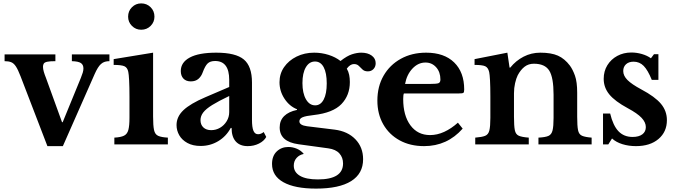

<svg xmlns="http://www.w3.org/2000/svg" viewBox="-20 -850 3981 1130"><path d="M259 10 101 -401Q86 -440 73.5 -459Q61 -478 45.5 -484Q30 -490 7 -490V-530H306V-490Q273 -490 257.5 -486.5Q242 -483 237.5 -475.5Q233 -468 233 -457Q233 -444 238 -427Q243 -410 250 -393L345 -131H349L456 -392Q463 -409 467 -422.5Q471 -436 471 -447Q471 -469 456 -479Q441 -489 403 -490V-530H624V-490Q610 -490 597.5 -486.5Q585 -483 574 -473Q556 -457 537 -414L350 10Z M734 -752Q734 -785 756.5 -807.5Q779 -830 811 -830Q844 -830 866.5 -807.5Q889 -785 889 -752Q889 -720 866.5 -697.5Q844 -675 811 -675Q779 -675 756.5 -697.5Q734 -720 734 -752ZM881 -540V-164Q881 -111 886.5 -85Q892 -59 911 -50.5Q930 -42 968 -40V0H653V-40Q691 -42 710 -51.5Q729 -61 735.5 -85.5Q742 -110 742 -157V-280Q742 -338 740 -376Q738 -414 735 -427Q730 -452 712.5 -460Q695 -468 649 -468V-502Z M1189 -278 1329 -338V-380Q1329 -491 1246 -491Q1217 -491 1202 -476.5Q1187 -462 1173 -424Q1165 -401 1148 -386Q1131 -371 1103 -371Q1075 -371 1059.5 -387.5Q1044 -404 1044 -432Q1044 -483 1097 -511.5Q1150 -540 1253 -540Q1367 -540 1415 -500Q1463 -460 1463 -364V-145Q1463 -101 1471.5 -80.5Q1480 -60 1499 -60Q1516 -60 1532 -73L1547 -44Q1534 -20 1504 -5Q1474 10 1438 10Q1392 10 1367.5 -17.5Q1343 -45 1343 -97H1338Q1311 -47 1264 -19Q1217 9 1161 9Q1115 9 1083 -8.5Q1051 -26 1035 -54Q1019 -82 1019 -114Q1019 -163 1059.5 -201.5Q1100 -240 1189 -278ZM1329 -190V-285Q1266 -255 1229 -232Q1192 -209 1176 -188Q1160 -167 1160 -143Q1160 -116 1177 -100Q1194 -84 1223 -84Q1251 -84 1275 -98Q1299 -112 1314 -136.5Q1329 -161 1329 -190Z M1840 260Q1715 260 1648 222.5Q1581 185 1581 115Q1581 68 1608.5 41.5Q1636 15 1677 15Q1703 15 1727.5 25.5Q1752 36 1768 56Q1742 61 1725.5 79.5Q1709 98 1709 125Q1709 163 1745 184.5Q1781 206 1851 206Q1999 206 1999 112Q1999 77 1977.5 53Q1956 29 1912 23L1737 -1Q1626 -16 1626 -100Q1626 -141 1652.5 -167Q1679 -193 1728 -203V-207Q1683 -225 1654 -269.5Q1625 -314 1625 -366Q1625 -416 1652 -455Q1679 -494 1725.5 -517Q1772 -540 1829 -540Q1873 -540 1914 -527Q1955 -514 1984 -491Q2022 -521 2051.5 -530.5Q2081 -540 2106 -540Q2144 -540 2167.5 -523Q2191 -506 2191 -478Q2191 -457 2178 -443.5Q2165 -430 2145 -430Q2125 -430 2113.5 -441Q2102 -452 2091.5 -462.5Q2081 -473 2063 -473Q2041 -473 2021 -446Q2031 -429 2035 -409.5Q2039 -390 2039 -367Q2039 -289 1989.5 -237.5Q1940 -186 1827 -173Q1780 -168 1761 -160Q1742 -152 1742 -136Q1742 -113 1787 -107L1950 -87Q2027 -77 2072 -30Q2117 17 2117 87Q2117 172 2046.5 216Q1976 260 1840 260ZM1835 -230Q1867 -230 1885 -264Q1903 -298 1903 -359Q1903 -421 1885 -454.5Q1867 -488 1834 -488Q1800 -488 1780 -454Q1760 -420 1760 -361Q1760 -302 1780.5 -266Q1801 -230 1835 -230Z M2675 -128 2703 -93Q2612 10 2476 10Q2394 10 2332 -24Q2270 -58 2235.5 -118.5Q2201 -179 2201 -258Q2201 -341 2237.5 -404.5Q2274 -468 2339 -504Q2404 -540 2488 -540Q2594 -540 2653 -482.5Q2712 -425 2712 -323Q2712 -307 2707 -303.5Q2702 -300 2679 -300H2357Q2353 -291 2353 -267Q2353 -170 2395.5 -112.5Q2438 -55 2511 -55Q2553 -55 2594.5 -74Q2636 -93 2675 -128ZM2364 -356H2509Q2550 -356 2561 -360.5Q2572 -365 2572 -382Q2572 -426 2547 -454Q2522 -482 2484 -482Q2441 -482 2407.5 -446.5Q2374 -411 2364 -356Z M3005 -301V-163Q3005 -109 3010 -84Q3015 -59 3033.5 -51Q3052 -43 3092 -40V0H2777V-40Q2816 -43 2835 -50.5Q2854 -58 2860 -82Q2866 -106 2866 -156V-281Q2866 -340 2864 -376.5Q2862 -413 2859 -426Q2853 -452 2836 -460Q2819 -468 2773 -468V-502L2966 -540L2979 -452H2983Q3016 -493 3061.5 -516.5Q3107 -540 3160 -540Q3224 -540 3263.5 -522.5Q3303 -505 3334 -464Q3351 -441 3364 -404.5Q3377 -368 3377 -304V-163Q3377 -109 3382 -84Q3387 -59 3405.5 -51Q3424 -43 3462 -40V0H3149V-40Q3189 -42 3207.5 -50Q3226 -58 3232 -82.5Q3238 -107 3238 -156V-292Q3238 -394 3212.5 -434.5Q3187 -475 3122 -475Q3090 -475 3067 -457Q3044 -439 3027 -407Q3018 -389 3011.5 -360.5Q3005 -332 3005 -301Z M3582 -35 3560 0H3529V-182H3571Q3588 -111 3620 -77.5Q3652 -44 3703 -44Q3740 -44 3760.5 -59.5Q3781 -75 3781 -102Q3781 -130 3756 -156.5Q3731 -183 3675 -213Q3599 -254 3566 -294.5Q3533 -335 3533 -386Q3533 -431 3554.5 -466Q3576 -501 3613 -521Q3650 -541 3696 -541Q3727 -541 3758 -532Q3789 -523 3811 -507L3829 -531H3855V-380H3816Q3793 -437 3768.5 -462Q3744 -487 3709 -487Q3681 -487 3664.5 -472Q3648 -457 3648 -432Q3648 -404 3673 -379Q3698 -354 3754 -324Q3835 -281 3870 -239Q3905 -197 3905 -143Q3905 -74 3855.5 -32Q3806 10 3723 10Q3680 10 3643 -1.5Q3606 -13 3582 -35Z"/></svg>

Font: Libre Baskerville
Style: Bold
Weight: 700
Designer: Pablo Impallari, Rodrigo Fuenzalida
Foundry: Pablo Impallari, Rodrigo Fuenzalida
Version: Version 1.051; ttfautohint (v1.8.4.7-5d5b)